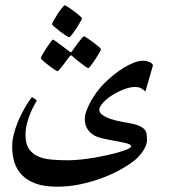

<svg xmlns="http://www.w3.org/2000/svg" viewBox="-20 -578 636 724"><path d="M528.3 -232.9Q520 -240.7 512 -245.4Q503.9 -250 487.3 -250Q475.6 -250 461.2 -245.8Q446.8 -241.7 432.1 -234.9Q417.5 -228 403.3 -219.2Q389.2 -210.4 378.4 -200.7Q367.7 -190.9 361.1 -181.4Q354.5 -171.9 354.5 -163.6Q354.5 -155.3 362.3 -147.9Q370.1 -140.6 383.3 -134.8Q396.5 -128.9 413.6 -124.5Q430.7 -120.1 448.7 -117.2Q478.5 -112.8 497.3 -106.4Q516.1 -100.1 525.9 -88.9Q531.2 -82.5 532.7 -72.5Q534.2 -62.5 534.2 -48.3Q534.2 -40 530.3 -29.8Q526.4 -19.5 519.8 -9.3Q513.2 1 504.6 10.3Q496.1 19.5 487.3 26.9Q464.4 44.9 432.1 62.7Q399.9 80.6 361.8 94.5Q323.7 108.4 281.2 117.2Q238.8 126 194.8 126Q147 126 114.7 114.3Q82.5 102.5 62.7 82Q43 61.5 34.4 34.2Q25.9 6.8 25.9 -24.9Q25.9 -46.4 31.2 -68.6Q36.6 -90.8 44.7 -111.6Q52.7 -132.3 62.3 -150.6Q71.8 -168.9 80.1 -182.4Q88.4 -195.8 94 -203.6Q99.6 -211.4 100.6 -211.4Q101.6 -211.4 104.7 -209.5Q107.9 -207.5 111.1 -205.3Q114.3 -203.1 116.5 -200.9Q118.7 -198.7 118.7 -198.2Q118.2 -196.3 111.3 -185.1Q104.5 -173.8 96.7 -156.2Q88.9 -138.7 82.5 -115.7Q76.2 -92.8 76.2 -67.9Q76.2 -36.1 88.6 -17.3Q101.1 1.5 122.6 11.2Q144 21 173.1 23.7Q202.1 26.4 235.4 26.4Q257.3 26.4 283.7 23.7Q310.1 21 336.7 16.4Q363.3 11.7 388.2 6.1Q413.1 0.5 432.4 -5.4Q451.7 -11.2 463.1 -16.6Q474.6 -22 474.6 -25.9Q474.6 -34.2 448.7 -39.8Q422.9 -45.4 377.4 -53.7Q364.7 -56.2 351.1 -60.5Q337.4 -64.9 326.2 -73.5Q314.9 -82 307.4 -95.7Q299.8 -109.4 299.8 -129.9Q299.8 -143.1 305.9 -159.9Q312 -176.8 322 -195.1Q332 -213.4 345.2 -231.2Q358.4 -249 373 -263.7Q388.2 -278.8 407 -294.2Q425.8 -309.6 445.6 -321.8Q465.3 -334 484.6 -341.6Q503.9 -349.1 521 -349.1Q527.3 -349.1 533.7 -347.4Q540 -345.7 545.2 -343.3Q550.3 -340.8 553.5 -337.6Q556.6 -334.5 556.6 -331.1ZM176.3 -486.8Q176.3 -489.7 182.6 -501.2Q189 -512.7 197.3 -525.4Q205.6 -538.1 213.6 -548.1Q221.7 -558.1 224.6 -558.1Q225.6 -558.1 231 -554.9Q236.3 -551.8 243.4 -546.9Q250.5 -542 258.5 -535.9Q266.6 -529.8 273.4 -524.4Q280.3 -519 284.7 -514.6Q289.1 -510.3 289.1 -508.8Q289.1 -506.8 285.9 -501Q282.7 -495.1 278.1 -487.1Q273.4 -479 267.6 -470.2Q261.7 -461.4 256.3 -454.3Q251 -447.3 246.8 -442.4Q242.7 -437.5 241.2 -437.5Q238.3 -437.5 227.8 -444.3Q217.3 -451.2 205.8 -460Q194.3 -468.8 185.3 -476.6Q176.3 -484.4 176.3 -486.8ZM197.3 -309.6Q194.3 -309.6 184.1 -316.4Q173.8 -323.2 162.6 -332Q151.4 -340.8 142.6 -348.6Q133.8 -356.4 133.8 -358.4Q133.8 -361.3 140.1 -372.6Q146.5 -383.8 154.5 -396.2Q162.6 -408.7 170.2 -418.7Q177.7 -428.7 180.2 -428.7Q181.6 -428.7 191.4 -421.6Q201.2 -414.6 212.4 -406.2L241.7 -383.8Q245.1 -381.3 248 -381.3Q249.5 -381.3 252 -385.3Q263.2 -400.4 272 -413.1Q279.8 -423.8 287.1 -432.6Q294.4 -441.4 296.9 -441.4Q297.9 -441.4 303 -438.2Q308.1 -435.1 315.4 -429.9Q322.8 -424.8 330.6 -418.9Q338.4 -413.1 345.2 -407.7Q352.1 -402.3 356.4 -398.2Q360.8 -394 360.8 -392.6Q360.8 -390.6 357.7 -384.8Q354.5 -378.9 349.6 -370.8Q344.7 -362.8 339.1 -354Q333.5 -345.2 328.1 -338.1Q322.8 -331.1 318.8 -326.2Q314.9 -321.3 314 -321.3Q310.1 -321.3 300.5 -328.1Q291 -335 280.3 -343.3Q267.6 -353 253.4 -365.7Q250.5 -369.1 248 -369.1Q245.1 -369.1 241.7 -364.3L221.2 -336.9Q212.9 -326.7 206.1 -318.1Q199.2 -309.6 197.3 -309.6Z"/></svg>

Font: Scheherazade
Style: Bold
Weight: 700
Version: Version 2.100 (build 932/914)